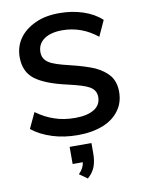

<svg xmlns="http://www.w3.org/2000/svg" viewBox="-104 -793 853 1136"><g transform="rotate(-10 322.0 -224.5)"><path d="M318 9Q234 9 165 -13Q92 -36 43 -76L87 -170Q140 -131 196 -113Q250 -94 319 -94Q393 -94 434 -120Q474 -145 474 -193Q474 -233 437 -255Q418 -266 387 -275.5Q356 -285 313 -295Q180 -324 118 -370Q57 -416 57 -504Q57 -567 91 -616Q125 -664 188 -693Q248 -721 332 -721Q409 -721 475 -699Q541 -677 585 -636L542 -542Q448 -618 332 -618Q263 -618 223 -590Q183 -562 183 -512Q183 -471 219 -448Q236 -437 266.5 -427Q297 -417 340 -407Q431 -385 485 -362Q541 -336 571 -299Q601 -260 601 -202Q601 -137 567 -91Q532 -42 469 -17Q403 9 318 9ZM387 69V131Q387 175 375 209Q362 244 330 272L282 238Q313 207 317 172H256V69Z"/></g></svg>

Font: PRinguin Sans
Style: Bold
Weight: 700
Designer: Vernon Adams
Foundry: Vernon Adams
Version: ""